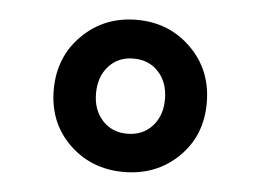

<svg xmlns="http://www.w3.org/2000/svg" viewBox="-35 -828 571 420"><g transform="rotate(5 250.0 -618.0)"><path d="M369.6 -498Q321.3 -451.2 250 -451.2Q178.7 -451.2 130.4 -498Q82 -544.9 82 -617.2Q82 -689.5 130.4 -737.3Q178.7 -785.2 250 -785.2Q321.3 -785.2 369.6 -737.3Q418 -689.5 418 -617.2Q418 -544.9 369.6 -498ZM250 -535.2Q284.2 -535.2 305.2 -558.1Q326.2 -581.1 326.2 -617.2Q326.2 -654.3 305.2 -677.2Q284.2 -700.2 250 -700.2Q216.8 -700.2 195.8 -677.2Q174.8 -654.3 174.8 -617.2Q174.8 -581.1 195.8 -558.1Q216.8 -535.2 250 -535.2Z"/></g></svg>

Font: GenEi Gothic M Heavy
Style: Regular
Weight: 800
Designer: o_tamon (Modified); [Source Han Sans]
Ryoko NISHIZUKA  (kana & ideographs); Paul D. Hunt (Latin, Greek & Cyrillic); Wenl
Version: Version 1.1a;Original Version 1.004